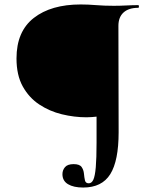

<svg xmlns="http://www.w3.org/2000/svg" viewBox="-20 -648 697 861"><path d="M353 193Q310 193 285 178Q260 163 260 133Q260 115 271.5 101.5Q283 88 310 88Q337 88 346 101Q355 114 356.5 131Q358 148 361 161Q364 174 378 174Q391 174 398.5 158Q406 142 409.5 102Q413 62 413 -8V-125Q403 -124 392 -123Q381 -122 368 -122Q313 -122 257.5 -135.5Q202 -149 156 -179.5Q110 -210 82 -260.5Q54 -311 54 -386Q54 -507 131.5 -567.5Q209 -628 342 -628Q375 -628 411 -625Q447 -622 490 -622Q518 -622 546.5 -623.5Q575 -625 600 -625Q603 -625 603 -619Q603 -613 600 -613Q557 -613 534 -592Q511 -571 511 -532L512 -55Q512 73 474.5 133Q437 193 353 193Z"/></svg>

Font: Cormorant Light
Style: Bold
Weight: 700
Version: Version 4.000